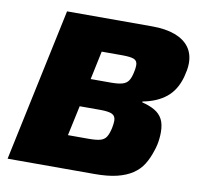

<svg xmlns="http://www.w3.org/2000/svg" viewBox="-77 -769 883 850"><g transform="rotate(10 364.0 -344.0)"><path d="M11 0 157 -688H540Q600 -688 642 -672.5Q684 -657 706 -627.5Q728 -598 728 -555Q728 -539 725 -523Q722 -507 718 -492Q701 -431 660 -398Q619 -365 555 -353V-349Q588 -341 611.5 -327.5Q635 -314 647 -291.5Q659 -269 659 -232Q659 -219 657.5 -204.5Q656 -190 653 -176Q650 -162 645 -148Q634 -113 617 -85.5Q600 -58 571.5 -39Q543 -20 502 -10Q461 0 402 0ZM256 -149H349Q383 -149 401 -154Q419 -159 428 -173Q437 -187 443 -214Q445 -224 446 -232.5Q447 -241 447 -247Q447 -268 431.5 -276Q416 -284 377 -284H285ZM312 -411H403Q436 -411 454.5 -416.5Q473 -422 482 -436Q491 -450 496 -475Q498 -484 499 -491.5Q500 -499 500 -506Q500 -526 484.5 -532.5Q469 -539 431 -539H339Z"/></g></svg>

Font: Saira SemiExpanded ExtraBold
Style: Italic
Weight: 800
Width: 6
Italic angle: -12°
Designer: Hector Gatti with collaboration of the Omnibus-Type team
Foundry: Omnibus-Type
Version: Version 1.101